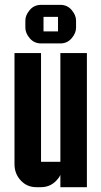

<svg xmlns="http://www.w3.org/2000/svg" viewBox="-20 -775 420 795"><path d="M220.2 -645V-705.1H160.2V-645ZM230 -754.9Q258.3 -754.9 276.4 -733.9Q294.9 -712.4 294.9 -689.9V-660.2Q294.9 -637.7 276.4 -616.2Q258.3 -595.2 230 -595.2H149.9Q121.6 -595.2 103.5 -616.2Q85 -637.7 85 -660.2V-689.9Q85 -712.4 103.5 -733.9Q121.6 -754.9 149.9 -754.9ZM230 -555.2H339.8V0H230V-50.8Q224.1 -38.1 213.4 -27.3Q187.5 0 149.9 0H129.9Q92.3 0 66.4 -27.3Q40 -55.2 40 -95.2V-555.2H149.9V-105H230Z"/></svg>

Font: Horta
Style: Regular
Weight: 600
Width: 3
Version: Version 0.11